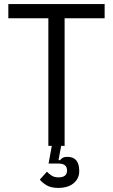

<svg xmlns="http://www.w3.org/2000/svg" viewBox="-20 -718 556 945"><path d="M268 207Q230 207 208.5 193.5Q187 180 176 166L211 127Q221 138 234.5 146.5Q248 155 268 155Q310 155 310 121Q310 87 268 87H219L235 0H218V-628H21V-698H495V-628H298V0H281L268 70H276Q281 63 289 58.5Q297 54 312 54Q370 54 370 124Q370 145 361.5 160.5Q353 176 339 186.5Q325 197 306.5 202Q288 207 268 207Z"/></svg>

Font: IBM Plex Sans Cond
Style: Regular
Weight: 400
Width: 3
Designer: Mike Abbink, Paul van der Laan, Pieter van Rosmalen
Foundry: Bold Monday
Version: Version 1.3